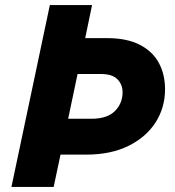

<svg xmlns="http://www.w3.org/2000/svg" viewBox="-20 -735 690 755"><path d="M25 0 176 -715H342L315 -585H402Q480 -585 530.5 -558.5Q581 -532 605 -487Q629 -442 629 -384Q629 -312 592 -254Q555 -196 485.5 -161.5Q416 -127 319 -127H218L191 0ZM377 -444H285L248 -268H339Q402 -268 432 -298.5Q462 -329 462 -372Q462 -403 441.5 -423.5Q421 -444 377 -444Z"/></svg>

Font: Wix Madefor Text ExtraBold
Style: Italic
Weight: 800
Italic angle: -12°
Designer: Dalton Maag Ltd
Foundry: Dalton Maag Ltd
Version: Version 3.100